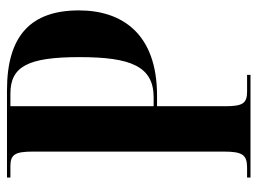

<svg xmlns="http://www.w3.org/2000/svg" viewBox="-116 -638 754 563"><g transform="rotate(-90 261.5 -357.0)"><path d="M22 0H323V-10H274C239 -10 231 -23 231 -75V-274H262C445 -274 512 -378 512 -503C512 -643 439 -714 278 -714H22V-704H55C89 -704 98 -691 98 -638V-79C98 -24 89 -10 51 -10H22ZM257 -284H231V-704H268C348 -704 375 -652 375 -501C375 -351 348 -284 257 -284Z"/></g></svg>

Font: Noto Serif Display ExtraCondensed
Style: Bold
Weight: 700
Width: 2
Designer: Monotype Design Team
Foundry: Monotype Imaging Inc.
Version: Version 2.009